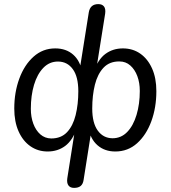

<svg xmlns="http://www.w3.org/2000/svg" viewBox="-20 -732 835 939"><path d="M342.2 186.9Q323.3 186.9 314.5 174.6Q305.8 162.2 309.2 139.4L348.1 -106.8H357.1Q335.1 -45.4 298.7 -18.2Q262.2 8.9 213 8.9Q165.7 8.9 128.7 -16.8Q91.8 -42.5 70.8 -89.7Q49.8 -136.9 49.8 -200.9Q49.8 -280.8 74.5 -347.7Q99.1 -414.7 144.3 -455Q189.4 -495.3 250.3 -495.3Q303.3 -495.3 337.9 -464.8Q372.4 -434.4 381.9 -379H367.8L414.2 -671.3Q417.6 -691.6 429.2 -701.8Q440.9 -711.9 460.7 -711.9Q479.7 -711.9 488.6 -700.3Q497.6 -688.7 494.2 -664.9L448.8 -379.6H437.5Q459.4 -441.9 495.9 -468.6Q532.3 -495.3 581.1 -495.3Q629.4 -495.3 666.1 -469.6Q702.8 -443.9 723.7 -397.1Q744.7 -350.4 744.7 -285.9Q744.7 -206.1 720.1 -138.9Q695.4 -71.7 650.5 -31.4Q605.6 8.9 543.7 8.9Q491.7 8.9 456.7 -21.7Q421.6 -52.4 412.2 -107.8L429.1 -106.8L388.8 148.1Q385.9 168 374.5 177.5Q363.1 186.9 342.2 186.9ZM230.4 -54.8Q278.9 -54.8 307.9 -85.6Q336.9 -116.4 349.9 -169Q363 -221.6 363 -285.5Q363 -356.8 336.2 -393.6Q309.5 -430.5 264.4 -431Q222.1 -431.4 192.1 -400.4Q162.1 -369.4 146.4 -317Q130.8 -264.7 130.8 -199.8Q130.8 -159.9 142.9 -127.1Q155.1 -94.3 177.3 -74.8Q199.6 -55.3 230.4 -54.8ZM530.1 -55.8Q572.5 -55.8 602.2 -86.6Q632 -117.4 647.8 -170.3Q663.7 -223.2 663.7 -287.1Q663.7 -327.4 651.6 -359.8Q639.5 -392.1 617.2 -411.8Q595 -431.5 564.1 -431.5Q515.7 -432 486.4 -401Q457.2 -370 444.1 -317.6Q431.1 -265.2 431.1 -201.3Q431.1 -130.6 458.1 -93.4Q485.1 -56.3 530.1 -55.8Z"/></svg>

Font: Nunito ExtraLight
Style: Italic
Weight: 200
Italic angle: -9°
Designer: Vernon Adams
Foundry: Vernon Adams
Version: Version 3.602